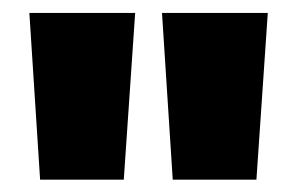

<svg xmlns="http://www.w3.org/2000/svg" viewBox="-20 -680 470 304"><path d="M176 -395.5H43.5L26.5 -659.5H194ZM386 -395.5H253.5L236.5 -659.5H404Z"/></svg>

Font: Anek Bangla Medium ExtraBold
Style: Regular
Weight: 800
Version: Version 1.003